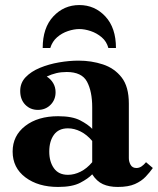

<svg xmlns="http://www.w3.org/2000/svg" viewBox="-20 -730 625 760"><path d="M446 10Q412 10 387.5 -1Q363 -12 345 -40V-305Q345 -368 324.5 -406.5Q304 -445 244 -445Q222 -445 203 -440.5Q184 -436 165 -427Q181 -417 190.5 -401Q200 -385 200 -365Q200 -335 180 -315Q160 -295 130 -295Q100 -295 80 -315.5Q60 -336 60 -370Q60 -402 81.5 -424.5Q103 -447 138 -461.5Q173 -476 213.5 -483Q254 -490 291 -490Q342 -490 387.5 -475Q433 -460 461.5 -423.5Q490 -387 490 -320V-104Q490 -90 497 -77.5Q504 -65 520 -65Q531 -65 540.5 -71.5Q550 -78 558 -88L585 -65Q573 -48 556.5 -30.5Q540 -13 514 -1.5Q488 10 446 10ZM210 10Q131 10 80.5 -28Q30 -66 30 -130Q30 -193 80 -231.5Q130 -270 210 -270Q266 -270 297.5 -253.5Q329 -237 345 -220V-172Q324 -197 299 -209.5Q274 -222 249 -222Q212 -222 193.5 -196.5Q175 -171 175 -130Q175 -90 193.5 -64Q212 -38 249 -38Q274 -38 299 -50.5Q324 -63 345 -88V-40Q329 -23 297.5 -6.5Q266 10 210 10ZM409 -540Q402 -566 382.5 -582.5Q363 -599 339 -607Q315 -615 294 -615Q273 -615 249 -607Q225 -599 206 -582.5Q187 -566 179 -540H149Q149 -620 191 -665Q233 -710 294 -710Q355 -710 397 -665Q439 -620 439 -540Z"/></svg>

Font: Brygada 1918
Style: Bold
Weight: 700
Designer: Mateusz Machalski | Borys Kosmynka | Przemek Hoffer
Foundry: NIEPODLEGLA 2018
Version: Version 3.006